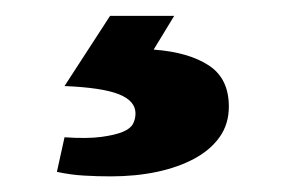

<svg xmlns="http://www.w3.org/2000/svg" viewBox="-20 -15 373 247"><path d="M177.7 48.8Q222.7 52.2 248.5 69.1Q274.4 85.9 274.4 122.1Q274.4 144.5 262.7 161.1Q251 177.7 230.2 189Q209.5 200.2 181.9 206.1Q154.3 211.9 122.6 211.9Q105.5 211.9 88.4 210.9Q71.3 210 53.2 206.1L63 161.6Q92.3 163.6 110.4 161.1Q128.4 158.7 138.2 154.5Q147.9 150.4 151.1 144.3Q154.3 138.2 154.3 130.9Q154.3 114.7 132.8 106.2Q111.3 97.7 63 95.7L121.6 5.4H204.1Z"/></svg>

Font: PT Astra Sans
Style: Bold
Weight: 700
Designer: A.Korolkova, I. Chaeva
Foundry: ParaType Ltd
Version: Version 1.001; ttfautohint (v1.6)